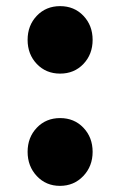

<svg xmlns="http://www.w3.org/2000/svg" viewBox="-20 -592 391 626"><path d="M175.5 14Q130 14 100 -18Q70 -50 70 -97Q70 -144 100 -175.5Q130 -207 176 -207Q222 -207 252 -175.5Q282 -144 282 -97Q282 -50 251.5 -18Q221 14 175.5 14ZM176 -352Q130 -352 100 -383.5Q70 -415 70 -462Q70 -509 100 -540.5Q130 -572 176 -572Q222 -572 252 -540.5Q282 -509 282 -462Q282 -415 252 -383.5Q222 -352 176 -352Z"/></svg>

Font: Resource Han Rounded JP Heavy
Style: Regular
Weight: 900
Designer: Cyano Hao (round all glyphs); Ryoko NISHIZUKA 西塚涼子 (kana, bopomofo & ideographs); Paul D. Hunt (Latin, Greek & Cyrillic)
Foundry: Cyano Hao
Version: 0.990